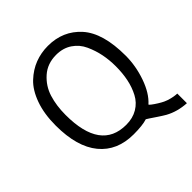

<svg xmlns="http://www.w3.org/2000/svg" viewBox="-206 -825 1073 1073"><g transform="rotate(-45 330.5 -289.0)"><path d="M607 -331Q607 -250 579 -170Q551 -90 504 -48Q502 -46 515 -36Q528 -26 546.5 -14.5Q565 -3 578 3Q595 11 615.5 16Q636 21 648 22L661 23V99Q590 95 534 64Q515 53 490.5 36.5Q466 20 451 10Q436 0 435 0Q398 12 328 12Q198 12 126 -75.5Q54 -163 54 -331Q54 -423 79 -492.5Q104 -562 145.5 -601Q187 -640 235.5 -658.5Q284 -677 338 -677Q457 -677 532 -593.5Q607 -510 607 -331ZM135 -334Q135 -55 336 -55Q388 -55 426.5 -78Q465 -101 486 -141Q507 -181 516.5 -227.5Q526 -274 526 -328Q526 -377 517 -422.5Q508 -468 488 -512Q468 -556 428.5 -582.5Q389 -609 335 -609Q266 -609 219 -567.5Q172 -526 153.5 -466.5Q135 -407 135 -334Z"/></g></svg>

Font: BreeCF
Style: Light
Weight: 300
Designer: Veronika Burian, Jos Scaglione
Foundry: TypeTogether
Version: Version 0.0.2